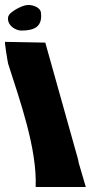

<svg xmlns="http://www.w3.org/2000/svg" viewBox="-56 -746 397 766"><path d="M46.6 -725C41 -723.8 20.4 -719 -7.1 -699C-20 -689.6 -25.8 -681.1 -23.9 -666C-20.7 -641.4 7.5 -624 29.5 -624C81.6 -624 114.4 -640.1 107.3 -696C104.4 -718.4 69 -730 46.6 -725ZM86.3 0H286.3L258.1 -96C256.1 -111.4 249.8 -128.9 245.9 -144L124.7 -576L-34.7 -579C-41.1 -590 -24.5 -494.9 -23.6 -492C24.9 -340.4 92.2 -152.2 86.3 0Z"/></svg>

Font: Rocketfuel
Style: Regular
Weight: 400
Designer: Mew Too
Foundry: Cannot Into Space Fonts.
Version: Version 0.27